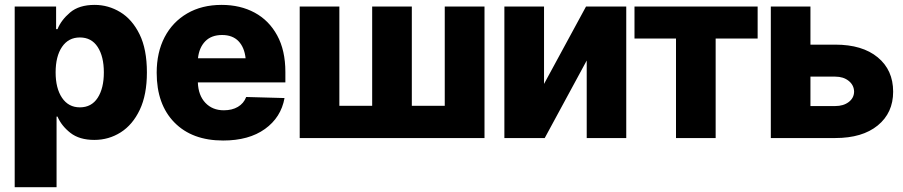

<svg xmlns="http://www.w3.org/2000/svg" viewBox="-20 -573 3748 797"><path d="M41 204.1V-545.9H212.9V-452.1H218.8Q233.9 -489.7 271 -521.2Q308.1 -552.7 373 -552.7Q429.7 -552.7 479.2 -522.7Q528.8 -492.7 559.3 -430.7Q589.8 -368.7 589.8 -272.5Q589.8 -179.7 560.3 -117.4Q530.8 -55.2 481.2 -23.7Q431.6 7.8 371.6 7.8Q309.6 7.8 272.2 -21.5Q234.9 -50.8 218.8 -88.9H214.8V204.1ZM311.5 -127.4Q359.9 -127.4 385.5 -167Q411.1 -206.5 411.1 -272.5Q411.1 -338.4 385.5 -377.9Q359.9 -417.5 311.5 -417.5Q264.2 -417.5 237.5 -378.4Q210.9 -339.4 210.9 -272.5Q210.9 -206.5 237.5 -167Q264.2 -127.4 311.5 -127.4Z M906.2 10.3Q777.3 10.3 703.9 -64.7Q630.4 -139.6 630.4 -271Q630.4 -355.5 663.3 -418.7Q696.3 -481.9 757.1 -517.3Q817.9 -552.7 899.9 -552.7Q977.5 -552.7 1037.1 -520.5Q1096.7 -488.3 1130.6 -426Q1164.6 -363.8 1164.6 -273.9V-231H801.3Q803.2 -177.2 832.5 -146.2Q861.8 -115.2 909.2 -115.2Q943.4 -115.2 967.5 -129.4Q991.7 -143.6 1002 -170.4L1161.1 -166Q1146.5 -85.4 1079.8 -37.6Q1013.2 10.3 906.2 10.3ZM901.9 -427.7Q857.4 -427.7 832 -401.6Q806.6 -375.5 801.8 -331.1H999.5Q994.6 -376.5 970 -402.1Q945.3 -427.7 901.9 -427.7Z M1224.1 -545.9H1388.7V-133.8H1524.9V-545.9H1689.5V-133.8H1826.2V-545.9H1991.2V0H1224.1Z M2238.3 -224.6 2412.6 -545.9H2579.6V0H2415.5V-321.8L2241.2 0H2073.7V-545.9H2238.3Z M2613.8 -413.1V-545.9H3125V-413.1H2950.7V0H2786.1V-413.1Z M3687.5 -192.4Q3687.5 -104.5 3623.5 -52.2Q3559.6 0 3447.3 0H3179.7V-545.9H3344.2V-387.7H3447.3Q3559.6 -387.7 3623.5 -335Q3687.5 -282.2 3687.5 -192.4ZM3344.2 -132.8H3447.3Q3481 -132.8 3502.9 -149.4Q3524.9 -166 3525.4 -192.4Q3524.9 -219.7 3502.9 -237.3Q3481 -254.9 3447.3 -254.9H3344.2Z"/></svg>

Font: Inter Tight ExtraBold
Style: Regular
Weight: 800
Designer: Rasmus Andersson
Foundry: rsms
Version: Version 3.004; ttfautohint (v1.8.4.7-5d5b)